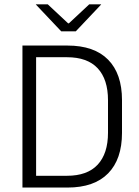

<svg xmlns="http://www.w3.org/2000/svg" viewBox="-20 -844 624 864"><path d="M122 0V-53H281.5Q373 -53 419.5 -103Q466 -153 466 -246.5V-393Q466 -487 419.5 -536.8Q373 -586.5 281.5 -586.5H121.5V-639H283.5Q404 -639 466.5 -575.5Q529 -512 529 -393.5V-246Q529 -127.5 466.5 -63.8Q404 0 283.5 0ZM81 0V-639H142.5V0ZM255.5 -703 141.5 -823.5V-824.5H195L286.5 -739H290L381.5 -824.5H435V-823.5L321 -703Z"/></svg>

Font: Anek Latin Medium Light
Style: Regular
Weight: 300
Version: Version 1.003